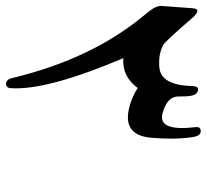

<svg xmlns="http://www.w3.org/2000/svg" viewBox="-50 -544 681 632"><g transform="rotate(90 290.0 -228.5)"><path d="M393.1 -531.2Q390.6 -549.3 406.5 -549.3Q422.4 -549.3 426.3 -519.5Q434.6 -458.5 427.7 -384.3Q418.5 -286.6 319.3 -316.4Q288.6 -325.7 264.2 -341.8Q226.1 -290 166 -294.4Q273.4 -41 264.6 77.1Q264.2 86.9 256.3 90.3Q248.5 93.8 241.2 88.9Q234.4 84 231.4 71.8Q168 -194.8 18.6 -370.6Q-7.3 -400.9 -5.9 -419.9L1.5 -521.5Q3.9 -556.6 36.6 -518.1Q109.9 -432.6 123.5 -425.3Q154.3 -409.2 196.8 -413.1Q255.4 -418.5 257.8 -522Q258.3 -541.5 270 -540.5Q281.7 -539.6 287.1 -526.9Q292.5 -514.2 292 -476.3Q291.5 -438.5 348.1 -423.3Q407.7 -408.2 393.1 -531.2Z"/></g></svg>

Font: Amiri
Style: Slanted
Weight: 400
Italic angle: 9°
Designer: Khaled Hosny
Version: Version 000.107